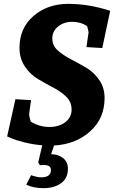

<svg xmlns="http://www.w3.org/2000/svg" viewBox="-20 -740 597 995"><path d="M141 -221Q131 -153 131 -146.5Q131 -140 139 -110Q185 -82 235.5 -82Q286 -82 318.5 -107Q351 -132 351 -172Q351 -212 323 -239Q295 -266 255.5 -286.5Q216 -307 176.5 -330.5Q137 -354 109 -395.5Q81 -437 81 -492Q81 -595 154 -657.5Q227 -720 333.5 -720Q440 -720 551 -684L510 -491L428 -496Q439 -568 439 -572Q439 -576 432 -604Q398 -627 354.5 -627Q311 -627 281 -602.5Q251 -578 251 -541Q251 -504 279 -479Q307 -454 346.5 -433.5Q386 -413 426 -389.5Q466 -366 494 -326Q522 -286 522 -232Q522 -126 447 -59Q372 8 260 14L245 59Q284 60 308 80Q332 100 332 134Q332 184 296.5 209.5Q261 235 206.5 235Q152 235 116 217L141 168Q174 179 193 179Q244 179 244 141Q244 115 207 115L187 116L178 102L199 13Q151 9 105.5 -2.5Q60 -14 38 -24L17 -33L60 -226Z"/></svg>

Font: Andada SC
Style: Bold Italic
Weight: 700
Italic angle: -8.29999°
Designer: Carolina Giovagnoli
Foundry: Carolina Giovagnoli
Version: Version 1.003